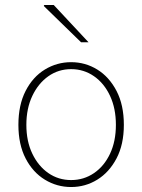

<svg xmlns="http://www.w3.org/2000/svg" viewBox="-20 -740 572 772"><path d="M266 12Q209 12 160.5 -17.5Q112 -47 83 -103Q54 -159 54 -238Q54 -318 83 -374.5Q112 -431 160.5 -460.5Q209 -490 266 -490Q323 -490 371 -460.5Q419 -431 448.5 -374.5Q478 -318 478 -238Q478 -159 448.5 -103Q419 -47 371 -17.5Q323 12 266 12ZM266 -16Q317 -16 358 -44Q399 -72 422.5 -122Q446 -172 446 -238Q446 -304 422.5 -354.5Q399 -405 358 -433.5Q317 -462 266 -462Q215 -462 174.5 -433.5Q134 -405 110 -354.5Q86 -304 86 -238Q86 -172 110 -122Q134 -72 174.5 -44Q215 -16 266 -16ZM306 -570 156 -716 158 -720H196L336 -570Z"/></svg>

Font: Mada ExtraLight
Style: Regular
Weight: 250
Designer: Khaled Hosny
Version: Version 1.5